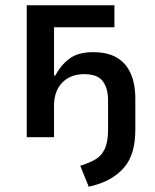

<svg xmlns="http://www.w3.org/2000/svg" viewBox="-20 -518 585 725"><path d="M315 187 283 108Q315 98 338.5 85Q362 72 375 45.5Q388 19 388 -27V-139Q388 -185 368 -211.5Q348 -238 298 -238Q246 -238 215 -206Q184 -174 184 -119V0H81V-498H412V-415H184V-233H189Q211 -274 243.5 -297.5Q276 -321 332 -321Q386 -321 421 -300.5Q456 -280 473.5 -240.5Q491 -201 491 -145V-28Q491 17 481 52.5Q471 88 449 114Q427 140 394 158.5Q361 177 315 187Z"/></svg>

Font: Nunito Sans 7pt Condensed SemiBold
Style: Regular
Weight: 600
Width: 3
Designer: Vernon Adams
Foundry: Vernon Adams
Version: Version 3.101;gftools[0.9.27]